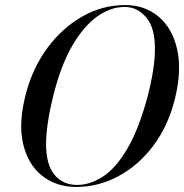

<svg xmlns="http://www.w3.org/2000/svg" viewBox="-20 -731 730 761"><path d="M476.5 -711Q553.5 -711 608 -665.5Q662.5 -620 681.8 -537Q701 -454 674 -342Q647 -231.5 587.2 -152.8Q527.5 -74 448.2 -32Q369 10 282.5 10Q203 10 146.8 -34.5Q90.5 -79 71.2 -162.8Q52 -246.5 84 -364.5Q111 -464.5 169.2 -542.8Q227.5 -621 306.8 -666Q386 -711 476.5 -711ZM285.5 2Q337.5 2 388.2 -31.2Q439 -64.5 484.2 -140.8Q529.5 -217 564.5 -346.5Q579.5 -405 586.8 -451.5Q594 -498 594 -533.5Q595 -619.5 560 -661.5Q525 -703.5 474 -703.5Q418 -703.5 364.2 -664.8Q310.5 -626 266 -549Q221.5 -472 192.5 -356.5Q177 -294.5 170 -247.2Q163 -200 162.5 -164.5Q162 -79.5 195.5 -38.8Q229 2 285.5 2Z"/></svg>

Font: Fraunces 144pt
Style: Italic
Weight: 400
Italic angle: -16°
Version: Version 1.000;[b76b70a41]